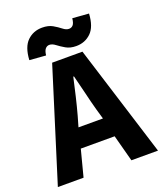

<svg xmlns="http://www.w3.org/2000/svg" viewBox="-155 -920 864 1018"><g transform="rotate(-20 276.5 -411.5)"><path d="M409 0 369 -150H178L139 0H-6L191 -630H362L559 0ZM205 -260H343L326 -319Q313 -366 300.5 -419.5Q288 -473 275 -522H271Q260 -472 247.5 -419Q235 -366 222 -319ZM342 -669Q308 -669 284 -683Q260 -697 242.5 -710.5Q225 -724 209 -724Q196 -724 186.5 -713.5Q177 -703 174 -677L82 -684Q86 -757 120 -790Q154 -823 204 -823Q239 -823 262.5 -809.5Q286 -796 303.5 -782Q321 -768 337 -768Q351 -768 360 -778Q369 -788 372 -815L464 -808Q460 -735 426 -702Q392 -669 342 -669Z"/></g></svg>

Font: Narnoor ExtraBold
Style: Regular
Weight: 800
Designer: S. Sridhar Murthy
Foundry: SIL International
Version: Version 3.000